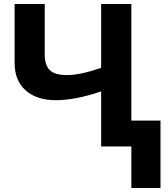

<svg xmlns="http://www.w3.org/2000/svg" viewBox="-20 -734 844 962"><path d="M486.8 -394V-713.9H638.2V-129.9H784.2V208H638.2V0H486.8V-275.9Q356.4 -231.9 260.3 -231.9Q164.1 -231.9 108.6 -281Q53.2 -330.1 53.2 -418.9V-713.9H204.1V-461.9Q204.1 -410.2 228 -384Q252 -357.9 316.9 -357.9Q381.8 -357.9 486.8 -394Z"/></svg>

Font: OpenSans-Bold
Style: Bold
Weight: 700
Foundry: Ascender Corporation
Version: Version 1.10